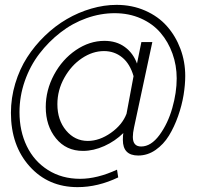

<svg xmlns="http://www.w3.org/2000/svg" viewBox="-20 -623 843 789"><path d="M706.1 -300.8Q706.1 -354.5 688.7 -402.8Q671.4 -451.2 639.6 -488.3Q607.9 -525.4 559.1 -547.1Q510.3 -568.8 451.2 -568.8Q393.1 -568.8 335.4 -548.3Q277.8 -527.8 228.8 -489.7Q179.7 -451.7 141.6 -401.9Q103.5 -352.1 81.8 -289.8Q60.1 -227.5 60.1 -162.1Q60.1 -84.5 90.1 -22.5Q120.1 39.6 177.2 75.7Q234.4 111.8 309.1 111.8Q379.4 111.8 460.9 74.2L465.8 106Q382.3 146 298.8 146Q178.2 146 101.6 60.5Q24.9 -24.9 24.9 -159.2Q24.9 -220.7 42.7 -279.8Q60.5 -338.9 91.3 -387Q122.1 -435.1 164.3 -475.8Q206.5 -516.6 254.4 -544.4Q302.2 -572.3 355 -587.6Q407.7 -603 459 -603Q522.9 -603 576.7 -579.3Q630.4 -555.7 666 -515.4Q701.7 -475.1 721.4 -422.4Q741.2 -369.6 741.2 -311Q741.2 -274.9 734.4 -232.7Q727.5 -190.4 711.9 -146Q696.3 -101.6 674.3 -65.7Q652.3 -29.8 619.4 -6.8Q586.4 16.1 547.9 16.1Q484.9 16.1 484.9 -47.9Q484.9 -66.4 486.8 -76.2Q453.1 -43 408.7 -22.9Q364.3 -2.9 320.8 -2.9Q252 -2.9 210 -54.4Q168 -106 168 -183.1Q168 -252.4 201.9 -315.7Q235.8 -378.9 291.7 -417Q347.7 -455.1 409.2 -455.1Q458.5 -455.1 492.9 -429.9Q527.3 -404.8 543 -361.8L561 -450.2H606L530.8 -99.1Q525.9 -76.7 525.9 -60.1Q525.9 -21 560.1 -21Q600.6 -21 635.3 -68.1Q669.9 -115.2 688 -179Q706.1 -242.7 706.1 -300.8ZM500 -155.8 528.8 -310.1Q514.2 -360.8 482.2 -387Q450.2 -413.1 407.2 -413.1Q360.8 -413.1 316.9 -383.8Q272.9 -354.5 244.4 -303.5Q215.8 -252.4 215.8 -194.8Q215.8 -129.4 251.7 -86.7Q287.6 -43.9 340.8 -43.9Q388.7 -43.9 435.8 -77.1Q482.9 -110.4 500 -155.8Z"/></svg>

Font: Rawline
Style: Italic
Weight: 400
Italic angle: -12°
Designer: Matt McInerney, Pablo Impallari, Rodrigo Fuenzalida
Foundry: Matt McInerney, Pablo Impallari, Rodrigo Fuenzalida
Version: Version 4.020;PS 004.020;hotconv 1.0.88;makeotf.lib2.5.64775